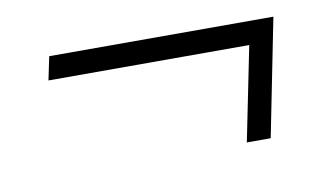

<svg xmlns="http://www.w3.org/2000/svg" viewBox="-40 -402 679 388"><g transform="rotate(-10 300.0 -208.5)"><path d="M489 -88H440L479 -281H67L77 -329H537Z"/></g></svg>

Font: IBM Plex Sans Light
Style: Italic
Weight: 300
Italic angle: -11.31°
Designer: Mike Abbink, Paul van der Laan, Pieter van Rosmalen
Foundry: Bold Monday
Version: Version 3.201